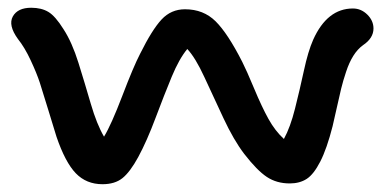

<svg xmlns="http://www.w3.org/2000/svg" viewBox="-20 -493 995 493"><path d="M243.2 -20Q201.7 -20 174.6 -48.1Q147.5 -76.2 125 -142.1Q118.7 -162.1 104.5 -209Q90.3 -255.9 82.3 -280.5Q74.2 -305.2 58.8 -338.1Q43.5 -371.1 25.9 -393.1Q0.5 -428.2 12.9 -450.7Q25.4 -473.1 60.1 -473.1Q86.4 -473.1 104.2 -462.4Q122.1 -451.7 143.1 -418Q165 -384.3 181.4 -331.8Q197.8 -279.3 213.1 -226.6Q228.5 -173.8 247.1 -142.1Q265.6 -172.4 294.2 -247.3Q322.8 -322.3 339.8 -355Q370.6 -417 395 -443.1Q419.4 -469.2 455.1 -469.2Q502.4 -469.2 533.7 -438.2Q564.9 -407.2 602.1 -334Q612.8 -313 632.6 -265.6Q652.3 -218.3 669.4 -187.5Q686.5 -156.7 709 -136.2Q725.6 -166.5 737.5 -214.1Q749.5 -261.7 760.3 -311.5Q771 -361.3 784.2 -391.1Q820.3 -471.2 886.2 -471.2Q907.2 -471.2 923.1 -455.6Q939 -439.9 939 -419.9Q939 -395 912.1 -377Q897.9 -366.7 887.2 -349.6Q876.5 -332.5 868.7 -308.8Q860.8 -285.2 856 -265.4Q851.1 -245.6 844.5 -215.1Q837.9 -184.6 834 -168.9Q819.3 -111.3 802.5 -78.4Q785.6 -45.4 767.6 -33.7Q749.5 -22 724.1 -22Q690.4 -22 665.3 -38.6Q640.1 -55.2 606.9 -98.1Q580.1 -133.3 553.7 -189.7Q527.3 -246.1 504.6 -295.4Q481.9 -344.7 460.9 -367.2Q439.9 -341.8 420.9 -295.9Q401.9 -250 379.6 -190.7Q357.4 -131.3 335 -89.8Q314 -51.3 294.4 -35.6Q274.9 -20 243.2 -20Z"/></svg>

Font: Shantell Sans Irregular
Style: Regular
Weight: 500
Designer: Stephen Nixon, Anya Danilova, Shantell Martin
Foundry: Arrow Type
Version: Version 1.006;[9816181b4]